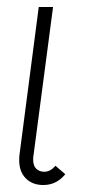

<svg xmlns="http://www.w3.org/2000/svg" viewBox="-20 -520 272 550"><path d="M75 -63Q75 -45 84 -36.5Q93 -28 107 -28Q124 -28 139 -45L167 -21Q142 10 104 10Q73 10 54 -9Q35 -28 35 -61Q35 -72 36 -78L91 -500H132L76 -75Q75 -71 75 -63Z"/></svg>

Font: Bellota Text Light
Style: Italic
Weight: 300
Italic angle: -7.5°
Designer: Kemie Guaida
Foundry: Kemie Guaida
Version: Version 4.001